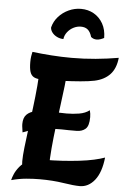

<svg xmlns="http://www.w3.org/2000/svg" viewBox="-69 -1138 794 1203"><g transform="rotate(5 328.5 -536.5)"><path d="M130 -33Q116 -48 111.5 -66.5Q107 -85 107 -107Q107 -140 113 -193Q119 -246 127.5 -311Q136 -376 145 -446.5Q154 -517 160 -586.5Q166 -656 166 -717L335 -720Q337 -711 337 -702Q337 -693 337 -683Q337 -651 330.5 -598Q324 -545 315.5 -479.5Q307 -414 298 -343.5Q289 -273 283 -205Q277 -137 277 -79Q277 -74 277 -68.5Q277 -63 277 -58ZM48 17Q51 2 61 -21.5Q71 -45 91.5 -70Q112 -95 148.5 -111.5Q185 -128 241 -128Q299 -128 355.5 -131.5Q412 -135 463 -141Q514 -147 554.5 -156Q595 -165 622 -175Q612 -81 573 -32Q534 17 479 17Q442 17 375.5 6.5Q309 -4 226 -4Q186 -4 141 0Q96 4 48 17ZM93 -287Q92 -299 89.5 -313Q87 -327 87 -339Q87 -379 107 -399Q127 -419 160.5 -425.5Q194 -432 235 -432Q253 -432 274.5 -431.5Q296 -431 317.5 -430Q339 -429 357 -429Q398 -429 436.5 -435.5Q475 -442 501 -462Q504 -452 505.5 -441Q507 -430 507 -419Q507 -364 485.5 -345Q464 -326 428 -326Q403 -326 380 -326Q357 -326 336 -327Q290 -327 250 -324.5Q210 -322 172.5 -313.5Q135 -305 93 -287ZM182 -628Q151 -628 134 -637.5Q117 -647 110 -669Q103 -691 103 -730Q103 -750 105.5 -767Q108 -784 111 -795Q169 -788 232.5 -783.5Q296 -779 359 -779Q435 -779 509.5 -786Q584 -793 653 -805Q646 -737 610.5 -699.5Q575 -662 514 -649Q480 -642 427.5 -637.5Q375 -633 312 -630.5Q249 -628 182 -628ZM551 -921Q540 -915 527.5 -911Q515 -907 505 -907Q484 -907 469 -920Q460 -951 443.5 -965Q427 -979 400 -979Q376 -979 353.5 -967.5Q331 -956 315.5 -936Q300 -916 297 -892Q276 -892 256.5 -901.5Q237 -911 225.5 -926.5Q214 -942 214 -958Q224 -997 250.5 -1026.5Q277 -1056 314 -1073Q351 -1090 391 -1090Q436 -1090 472 -1069.5Q508 -1049 529.5 -1011Q551 -973 551 -921Z"/></g></svg>

Font: Merienda ExtraBold
Style: Regular
Weight: 800
Designer: Eduardo Rodriguez Tunni
Foundry: Eduardo Rodriguez Tunni
Version: Version 2.001